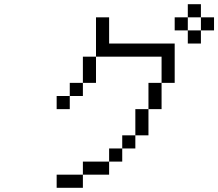

<svg xmlns="http://www.w3.org/2000/svg" viewBox="-20 -895 1040 915"><path d="M1000 -750V-812.5H937.5V-750H875V-687.5H937.5V-750ZM375 -62.5H250V0H375ZM375 -62.5H500V-125H375ZM500 -125H562.5V-187.5H500ZM562.5 -187.5H625V-250H562.5ZM625 -250H687.5Q687.5 -250 687.5 -375H625Q625 -375 625 -250ZM687.5 -375H750Q750 -375 750 -500H687.5Q687.5 -500 687.5 -375ZM312.5 -437.5H250V-375H312.5ZM312.5 -437.5H375V-500H312.5ZM375 -500H437.5Q437.5 -500 437.5 -625H375Q375 -625 375 -500ZM750 -500H812.5V-687.5H500Q500 -687.5 500 -812.5H437.5V-625H750Q750 -625 750 -500ZM875 -750V-812.5H812.5V-750ZM875 -812.5H937.5V-875H875Z"/></svg>

Font: UnifontExMono
Style: Regular
Weight: 500
Version: Version 15.0.06